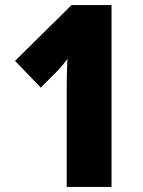

<svg xmlns="http://www.w3.org/2000/svg" viewBox="-20 -734 562 754"><path d="M418 0H242V-369Q242 -398 242.5 -434.5Q243 -471 245 -503Q227 -478 207 -457L140 -390L39 -495L261 -714H418Z"/></svg>

Font: Noto Sans Gujarati UI Condensed Black
Style: Regular
Weight: 900
Width: 3
Designer: Jelle Bosma - Monotype Design Team, Universal Thirst
Foundry: Monotype Imaging Inc.
Version: Version 2.106; ttfautohint (v1.8.4.7-5d5b)